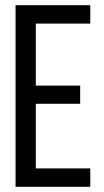

<svg xmlns="http://www.w3.org/2000/svg" viewBox="-20 -720 400 740"><path d="M289 -390H118V-629H328V-700H40V0H328V-71H118V-320H289Z"/></svg>

Font: SVN-Bebas Neue
Style: Regular
Weight: 400
Designer: Ryoichi Tsunekawa
Foundry: Ryoichi Tsunekawa
Version: Version 001.003